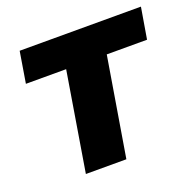

<svg xmlns="http://www.w3.org/2000/svg" viewBox="-102 -652 768 757"><g transform="rotate(-20 282.0 -273.0)"><path d="M134.3 0 202.6 -415H33.7L55.2 -545.9H564L542 -415H373L304.2 0Z"/></g></svg>

Font: Inter ExtraBold
Style: Italic
Weight: 800
Italic angle: -9.3988°
Designer: Rasmus Andersson
Foundry: rsms
Version: Version 4.001;git-66647c0bb